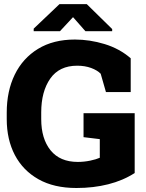

<svg xmlns="http://www.w3.org/2000/svg" viewBox="-20 -916 719 946"><path d="M356.4 10.3Q246.1 10.3 169.7 -32.7Q93.3 -75.7 53.2 -152.1Q13.2 -228.5 13.2 -329.1V-361.3Q13.2 -467.3 52.7 -548.3Q92.3 -629.4 167.5 -675.3Q242.7 -721.2 349.1 -721.2Q421.9 -721.2 495.1 -699Q568.4 -676.8 624 -628.9V-462.4H502L476.1 -552.7Q459.5 -569.8 429 -581.1Q398.4 -592.3 360.4 -592.3Q272 -592.3 227.5 -528.6Q183.1 -464.8 183.1 -362.3V-329.1Q183.1 -232.4 229.2 -175.3Q275.4 -118.2 363.3 -118.2Q394 -118.2 424.3 -124.5Q454.6 -130.9 471.7 -138.7V-230.5L391.6 -240.2V-358.4H643.6V-63.5Q585.9 -26.4 513.4 -8.1Q440.9 10.3 356.4 10.3ZM146 -762.2V-774.9L272.9 -895.5H407.7L532.7 -772.9V-762.2H400.9L339.8 -831.5L275.4 -762.2Z"/></svg>

Font: Roboto Slab Black
Style: Regular
Weight: 900
Designer: Google
Version: Version 2.000; ttfautohint (v1.8.1.43-b0c9)